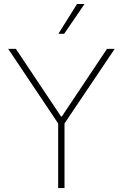

<svg xmlns="http://www.w3.org/2000/svg" viewBox="-20 -955 624 975"><path d="M60.5 -707 290 -363.3H293.9L523.4 -707H562.5L307.6 -328.1V0H275.4V-328.1L21.5 -707ZM371.1 -934.6H409.2L305.7 -783.2H276.4Z"/></svg>

Font: Pretendard JP Thin
Style: Regular
Weight: 100
Designer: Base glyphs from Inter by Rasmus Andersson; Hangeul glyphs from Noto Sans CJK(Source Han Sans) by Jang Soo-young and Kan
Foundry: Kil Hyung-jin
Version: Version 1.309